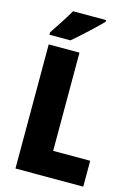

<svg xmlns="http://www.w3.org/2000/svg" viewBox="-136 -997 747 1067"><g transform="rotate(15 237.0 -463.5)"><path d="M337 -917V-927H147C122 -883 86 -829 54 -781V-767H175C226 -810 303 -882 337 -917ZM64 0H454V-149H241V-714H64Z"/></g></svg>

Font: Noto Sans Hebrew Condensed Black
Style: Regular
Weight: 900
Width: 3
Designer: Monotype Design Team
Foundry: Monotype Imaging Inc.
Version: Version 2.004